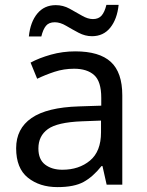

<svg xmlns="http://www.w3.org/2000/svg" viewBox="-20 -755 601 785"><path d="M288 -545Q386 -545 433 -502Q480 -459 480 -365V0H416L399 -76H395Q360 -32 321.5 -11Q283 10 215 10Q142 10 94 -28.5Q46 -67 46 -149Q46 -229 109 -272.5Q172 -316 303 -320L394 -323V-355Q394 -422 365 -448Q336 -474 283 -474Q241 -474 203 -461.5Q165 -449 132 -433L105 -499Q140 -518 188 -531.5Q236 -545 288 -545ZM314 -259Q214 -255 175.5 -227Q137 -199 137 -148Q137 -103 164.5 -82Q192 -61 235 -61Q303 -61 348 -98.5Q393 -136 393 -214V-262ZM98 -606Q104 -665 132.5 -699.5Q161 -734 208 -734Q238 -734 264.5 -719.5Q291 -705 315 -691Q339 -677 360 -677Q383 -677 395.5 -691.5Q408 -706 415 -735H465Q459 -677 431 -642Q403 -607 356 -607Q328 -607 301.5 -621Q275 -635 250.5 -649.5Q226 -664 204 -664Q180 -664 168 -649.5Q156 -635 149 -606Z"/></svg>

Font: Noto Sans Lisu
Style: Regular
Weight: 400
Designer: Monotype Design Team. David Williams.
Foundry: Monotype Imaging Inc.
Version: Version 2.102